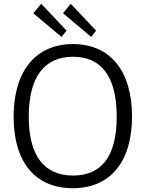

<svg xmlns="http://www.w3.org/2000/svg" viewBox="-20 -985 769 1015"><path d="M365 10C559 10 678 -125 678 -369C678 -615 558 -752 366 -752C172 -752 52 -614 52 -368C52 -124 169 10 365 10ZM156 -915 305 -790 332 -823 198 -965ZM313 -915 462 -790 488 -823 354 -965ZM366 -57C218 -57 132 -156 132 -368C132 -583 218 -685 366 -685C513 -685 597 -584 597 -368C597 -155 514 -57 366 -57Z"/></svg>

Font: Cheyenne Sans Light
Style: Regular
Weight: 300
Designer: The Public Sans project authors (U.S. Web Design System), Libre Franklin designed by Pablo Impallari and Rodrigo Fuenzal
Foundry: The Cheyenne Sans Project Authors
Version: Version 2.007